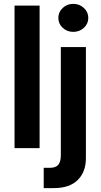

<svg xmlns="http://www.w3.org/2000/svg" viewBox="-20 -756 513 980"><path d="M182.1 -727.5V0H54.2V-727.5ZM290.5 -515.6H418.5V50.8Q418.5 121.6 376.7 162.8Q335 204.1 254.9 204.1H203.1V100.6H234.4Q263.7 100.6 277.1 85.4Q290.5 70.3 290.5 35.6ZM354 -593.3Q322.3 -593.3 300 -614Q277.8 -634.8 277.8 -664.6Q277.8 -694.3 300 -715.3Q322.3 -736.3 354 -736.3Q385.7 -736.3 408.2 -715.3Q430.7 -694.3 430.7 -664.6Q430.7 -634.8 408.2 -614Q385.7 -593.3 354 -593.3Z"/></svg>

Font: Inter Display Semi Bold
Style: Regular
Weight: 600
Designer: Rasmus Andersson
Foundry: rsms
Version: Version 4.000;git-37864ae